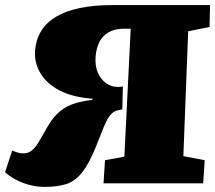

<svg xmlns="http://www.w3.org/2000/svg" viewBox="-27 -721 846 755"><path d="M487 -608H459Q425 -608 401 -594.5Q377 -581 364.5 -557Q352 -533 349 -500Q346 -463 357.5 -436Q369 -409 390 -394Q411 -379 437 -379Q442 -379 447 -379.5Q452 -380 456 -381L454 -291L435 -287Q422 -284 411 -273Q400 -262 391 -243.5Q382 -225 373 -201.5Q364 -178 353 -151Q324 -78 295.5 -42.5Q267 -7 231.5 3.5Q196 14 147 14Q119 14 90 6.5Q61 -1 35.5 -14.5Q10 -28 -7 -44L21 -129Q33 -124 43 -121Q53 -118 64 -118Q77 -118 87 -122.5Q97 -127 106.5 -137Q116 -147 126.5 -164.5Q137 -182 151 -207Q173 -249 198 -273.5Q223 -298 256 -310.5Q289 -323 336 -328L337 -333Q261 -338 209 -364.5Q157 -391 132 -433Q107 -475 111 -524Q115 -567 135.5 -600Q156 -633 194 -655.5Q232 -678 287 -689.5Q342 -701 413 -701H799L797 -615L713 -598L694 -107L778 -91L772 0H380L386 -91L462 -105Z"/></svg>

Font: Literata Black
Style: Italic
Weight: 900
Italic angle: -2°
Designer: Latin by Veronika Burian and Jose Scaglione. Greek by Irene Vlachou. Cyrillic by Vera Evstafieva
Foundry: TypeTogether
Version: Version 3.002